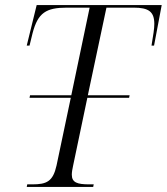

<svg xmlns="http://www.w3.org/2000/svg" viewBox="-20 -734 655 754"><path d="M85 0H346L348 -10H330C284 -10 262 -17 262 -48C262 -58 264 -69 267 -83L323 -350H487L489 -360H325L398 -704H505C564 -704 586 -688 586 -640C586 -621 582 -597 575 -555H585L615 -714H124L85 -555H96L108 -604C129 -684 161 -704 243 -704H332L260 -360H98L96 -350H258L202 -84C188 -21 163 -10 107 -10H87Z"/></svg>

Font: Noto Serif Display SemiCondensed Light
Style: Italic
Weight: 300
Width: 4
Italic angle: -12°
Designer: Monotype Design Team
Foundry: Monotype Imaging Inc.
Version: Version 2.009